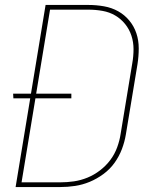

<svg xmlns="http://www.w3.org/2000/svg" viewBox="-20 -755 640 775"><path d="M223 0H43L102 -358H34L33 -377H105L164 -735H337Q369 -735 400 -729.5Q431 -724 457 -709.5Q483 -695 502 -672Q521 -649 530.5 -620.5Q540 -592 540 -560Q540 -528 535 -496L488 -212Q483 -182 472 -153Q461 -124 442.5 -98Q424 -72 397.5 -52.5Q371 -33 342 -21Q313 -9 283 -4.5Q253 0 223 0ZM223 -19Q251 -19 278.5 -23Q306 -27 333 -38Q360 -49 384 -67.5Q408 -86 425.5 -109.5Q443 -133 453 -160.5Q463 -188 467 -215L514 -500Q519 -528 519 -556.5Q519 -585 510.5 -611Q502 -637 485 -658Q468 -679 445 -692.5Q422 -706 394 -711Q366 -716 337 -716H182L126 -377H268V-358H123L67 -19Z"/></svg>

Font: Iosevka Thin Extended Oblique
Style: Regular
Weight: 100
Width: 7
Italic angle: -9°
Monospace: yes
Designer: Belleve Invis
Foundry: Belleve Invis
Version: Version 32.5.0; ttfautohint (v1.8.4)